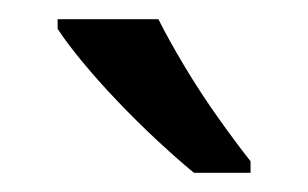

<svg xmlns="http://www.w3.org/2000/svg" viewBox="-20 -786 321 200"><path d="M145 -766Q156 -744 172.5 -716.5Q189 -689 207.5 -663Q226 -637 241 -618V-606H182Q165 -620 144 -639.5Q123 -659 102.5 -680.5Q82 -702 65.5 -722Q49 -742 40 -756V-766Z"/></svg>

Font: hexutamil05
Style: Book
Weight: 400
Designer: Jelle Bosma - Monotype Design Team
Foundry: Monotype Imaging Inc.
Version: Version 2.003